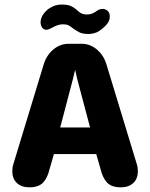

<svg xmlns="http://www.w3.org/2000/svg" viewBox="-20 -812 659 842"><path d="M108 9.5Q74.5 9.5 54.2 -9.2Q34 -28 34 -61.5Q34 -69 35 -76.5Q36 -84 38.5 -92L171 -527.5Q182.5 -568 212.8 -594Q243 -620 281 -620H338Q376 -620 406 -594Q436 -568 447.5 -527.5L580 -92Q582.5 -84 583.5 -76.5Q584.5 -69 584.5 -61.5Q584.5 -27.5 564.2 -9Q544 9.5 510.5 9.5Q469.5 9.5 449.8 -11Q430 -31.5 420.5 -72.5L402 -136.5H216.5L198 -72.5Q188.5 -31.5 168.8 -11Q149 9.5 108 9.5ZM244 -253H375L318.5 -466Q316 -477.5 313.8 -487.5Q311.5 -497.5 309.5 -505.5Q307.5 -497.5 305 -487.5Q302.5 -477.5 300 -466ZM367.5 -663Q341.5 -663 327 -670.8Q312.5 -678.5 299.5 -688Q290 -696 280.5 -700.8Q271 -705.5 257 -705.5Q243.5 -705.5 231.8 -701.2Q220 -697 210.5 -691.5Q202.5 -687 195.5 -684.2Q188.5 -681.5 182.5 -681.5Q172 -681.5 165 -691Q158 -700.5 158 -714Q158 -742 186 -767.5Q198 -778 214.2 -785Q230.5 -792 250.5 -792Q276.5 -792 291 -785.5Q305.5 -779 316 -769Q324.5 -760.5 334.5 -754.5Q344.5 -748.5 361.5 -748.5Q375 -748.5 384.2 -752.5Q393.5 -756.5 402 -762.5Q408 -767 414.8 -770Q421.5 -773 430 -773Q441.5 -773 451.5 -764.8Q461.5 -756.5 461.5 -739.5Q461.5 -720.5 447.5 -704.5Q435.5 -690 415.5 -676.5Q395.5 -663 367.5 -663Z"/></svg>

Font: Sono Monospace
Style: Bold
Weight: 700
Designer: Tyler Finck
Foundry: Tyler Finck
Version: Version 2.112